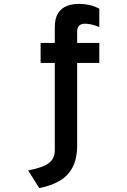

<svg xmlns="http://www.w3.org/2000/svg" viewBox="-20 -732 656 988"><path d="M182 236 125 145Q202.5 130 232.2 106.5Q262 83 262 41V-408H189V-511H262V-591Q262 -639.5 280 -665.8Q298 -692 325.8 -702Q353.5 -712 383 -712Q414 -712 440.2 -706.2Q466.5 -700.5 491 -687V-593Q465.5 -603 448.2 -606.5Q431 -610 418 -610Q396.5 -610 386.8 -599.2Q377 -588.5 377 -569V-511H491V-408H377V15Q377 84 353.8 128.5Q330.5 173 286.8 198.5Q243 224 182 236Z"/></svg>

Font: Overpass Mono
Style: Bold
Weight: 700
Monospace: yes
Designer: Delve Withrington, Dave Bailey
Foundry: Delve Fonts LLC
Version: Version 4.000